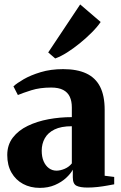

<svg xmlns="http://www.w3.org/2000/svg" viewBox="-20 -856 559 886"><path d="M163.5 11Q120.5 11 86.5 -7.2Q52.5 -25.5 33 -59.5Q13.5 -93.5 13.5 -140.5Q13.5 -187.5 39.2 -221Q65 -254.5 108 -275.2Q151 -296 204 -305.8Q257 -315.5 311.5 -315.5V-360.5Q311.5 -389 302 -409.5Q292.5 -430 271.5 -441Q250.5 -452 216 -452Q164 -452 124.5 -439.5Q85 -427 62.5 -417.5L42 -457.5Q57.5 -472 89.5 -490.5Q121.5 -509 167.8 -523Q214 -537 271.5 -537Q335.5 -537 378 -517.2Q420.5 -497.5 441.8 -456Q463 -414.5 463 -349V-45L507 -39.5V-5.5Q496 -3.5 475.8 0.2Q455.5 4 431.2 6.8Q407 9.5 384 9.5Q349.5 9.5 332.8 1Q316 -7.5 316 -37.5V-73Q306 -54.5 285 -35Q264 -15.5 233.2 -2.2Q202.5 11 163.5 11ZM241 -68.5Q258.5 -68.5 278.8 -77.2Q299 -86 311.5 -102V-273.5Q262 -273.5 231.5 -258.5Q201 -243.5 186.8 -218Q172.5 -192.5 172.5 -160.5Q172.5 -132.5 181.2 -112Q190 -91.5 205.5 -80Q221 -68.5 241 -68.5ZM234.5 -586.5 202.5 -614 350 -835.5 444.5 -754.5Q428.5 -731 403.2 -705.8Q378 -680.5 348.5 -656.5Q319 -632.5 289.8 -614Q260.5 -595.5 235.5 -586.5Z"/></svg>

Font: Merriweather 96pt ExtraBold
Style: Regular
Weight: 800
Version: Version 2.100